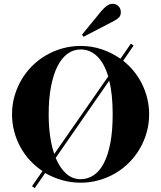

<svg xmlns="http://www.w3.org/2000/svg" viewBox="-20 -921 831 990"><path d="M668.9 -686 615.2 -607.9Q646 -583.5 670.7 -553Q695.3 -522.5 712.6 -487.3Q730 -452.1 739.5 -412.8Q749 -373.5 749 -332Q749 -283.2 736.3 -238.3Q723.6 -193.4 700.7 -154.1Q677.7 -114.7 645.5 -82.5Q613.3 -50.3 574 -27.3Q534.7 -4.4 489.7 8.3Q444.8 21 396 21Q345.7 21 299.8 7.8Q253.9 -5.4 212.9 -28.8L159.2 48.8L145 39.1L199.2 -39.1Q163.6 -62.5 134.5 -94Q105.5 -125.5 85 -163.1Q64.5 -200.7 53.2 -243.2Q42 -285.6 42 -332Q42 -380.4 54.7 -425Q67.4 -469.7 90.3 -509Q113.3 -548.3 145.5 -580.6Q177.7 -612.8 217 -635.7Q256.3 -658.7 301.8 -671.4Q347.2 -684.1 396 -684.1Q453.6 -684.1 505.4 -666.5Q557.1 -648.9 601.1 -618.2L654.8 -695.8ZM231 -332Q231 -271 238.3 -219.5Q245.6 -168 259.8 -127L538.1 -526.9Q516.6 -597.2 480 -631.6Q443.4 -666 396 -666Q358.4 -666 327.9 -643.6Q297.4 -621.1 275.9 -578.1Q254.4 -535.2 242.7 -473.1Q231 -411.1 231 -332ZM561 -332Q561 -383.3 556.6 -426.5Q552.2 -469.7 543 -504.9L267.1 -106.9Q289.1 -54.2 321.3 -25.6Q353.5 2.9 396 2.9Q432.6 2.9 463.1 -17.6Q493.7 -38.1 515.4 -79.6Q537.1 -121.1 549.1 -184.1Q561 -247.1 561 -332ZM410.6 -731.4 402.8 -742.2 502 -863.3Q517.6 -881.8 531.7 -891.6Q545.9 -901.4 561 -901.4Q579.1 -901.4 591.1 -888.9Q603 -876.5 603 -858.4Q603 -841.3 594.2 -832Q585.4 -822.8 568.8 -813.5Z"/></svg>

Font: Purple Purse
Style: Regular
Weight: 400
Designer: Astigmatic (AOETI)
Foundry: Astigmatic (AOETI)
Version: Version 1.000